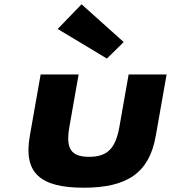

<svg xmlns="http://www.w3.org/2000/svg" viewBox="-20 -860 797 895"><path d="M169.5 -513 118.9 -226C88.6 -54 167.2 15 370 15C572.7 15 675.7 -54 706 -226L756.6 -513H579.6L536.6 -269C518.8 -168 480.7 -129 395.3 -129C310 -129 285.7 -168 303.5 -269L346.5 -513ZM360.2 -840 248.9 -725 478.4 -587 556.6 -664Z"/></svg>

Font: Hussar Wysoki
Style: Obl
Weight: 700
Foundry: Cannot Into Space Fonts
Version: Version 0.92